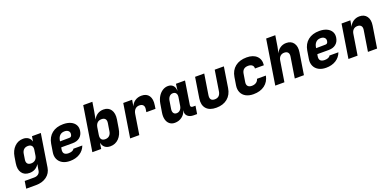

<svg xmlns="http://www.w3.org/2000/svg" viewBox="-0 -1754 6001 2959"><g transform="rotate(-20 3000.0 -275.0)"><path d="M72 180 91 60H246Q288 60 314.5 39Q341 18 346 -19L349 -40L363 -118Q309 -30 204 -30Q121 -30 80 -88Q39 -146 55 -245L71 -345Q87 -443 146 -501.5Q205 -560 288 -560Q339 -560 372.5 -536Q406 -512 419 -467L432 -550H577L492 -14Q478 76 408 128Q338 180 232 180ZM278 -160Q319 -160 346 -183.5Q373 -207 380 -250L394 -340Q401 -383 381.5 -406.5Q362 -430 321 -430Q279 -430 253 -406.5Q227 -383 220 -340L206 -250Q199 -207 217.5 -183.5Q236 -160 278 -160Z M855 10Q783 10 733 -18Q683 -46 660.5 -96Q638 -146 649 -210L670 -340Q688 -445 760 -502.5Q832 -560 946 -560Q1017 -560 1067.5 -536.5Q1118 -513 1142 -471Q1166 -429 1157 -373Q1147 -307 1101.5 -270.5Q1056 -234 985 -234H797L792 -210Q782 -158 803.5 -134Q825 -110 874 -110Q906 -110 931.5 -120Q957 -130 965 -150H1112Q1084 -74 1016.5 -32Q949 10 855 10ZM811 -327 964 -329Q981 -329 992 -338Q1003 -347 1007 -371Q1013 -406 991 -427.5Q969 -449 928 -449Q879 -449 850 -420Q821 -391 813 -340Z M1516 10Q1461 10 1426.5 -18.5Q1392 -47 1382 -98L1367 0H1222L1338 -730H1488L1464 -580L1440 -455Q1466 -506 1508.5 -533Q1551 -560 1607 -560Q1687 -560 1726.5 -501.5Q1766 -443 1751 -345L1728 -205Q1713 -106 1656 -48Q1599 10 1516 10ZM1479 -120Q1520 -120 1546 -143.5Q1572 -167 1579 -210L1600 -340Q1607 -384 1588 -407Q1569 -430 1528 -430Q1485 -430 1459 -405.5Q1433 -381 1425 -335L1406 -215Q1399 -169 1417.5 -144.5Q1436 -120 1479 -120Z M1842 0 1929 -550H2074L2058 -447Q2079 -500 2124 -530Q2169 -560 2230 -560Q2313 -560 2351 -504Q2389 -448 2373 -350L2365 -295H2215L2222 -340Q2229 -383 2209.5 -406.5Q2190 -430 2148 -430Q2106 -430 2079 -403.5Q2052 -377 2044 -328L1992 0Z M2574 10Q2523 10 2489 -17.5Q2455 -45 2442 -93.5Q2429 -142 2439 -205L2462 -345Q2473 -409 2502 -457Q2531 -505 2573.5 -532.5Q2616 -560 2665 -560Q2716 -560 2746 -529Q2776 -498 2777 -445H2780L2793 -550H2942L2882 -168Q2879 -151 2888.5 -140.5Q2898 -130 2915 -130H2961L2940 0H2885Q2821 0 2786 -32.5Q2751 -65 2759 -117L2760 -125H2758Q2741 -64 2690.5 -27Q2640 10 2574 10ZM2649 -120Q2684 -120 2708 -144.5Q2732 -169 2738 -210L2759 -340Q2766 -381 2749.5 -405.5Q2733 -430 2698 -430Q2664 -430 2641 -405.5Q2618 -381 2611 -340L2590 -210Q2584 -169 2599.5 -144.5Q2615 -120 2649 -120Z M3254 10Q3143 10 3090.5 -50Q3038 -110 3054 -214L3107 -550H3257L3204 -215Q3189 -120 3275 -120Q3361 -120 3376 -215L3429 -550H3579L3526 -214Q3510 -108 3438.5 -49Q3367 10 3254 10Z M3863 10Q3791 10 3740.5 -17.5Q3690 -45 3667.5 -95Q3645 -145 3655 -210L3676 -340Q3693 -445 3765.5 -502.5Q3838 -560 3954 -560Q4061 -560 4118 -504.5Q4175 -449 4164 -355H4018Q4021 -390 3997.5 -410Q3974 -430 3933 -430Q3840 -430 3826 -340L3805 -210Q3798 -167 3818.5 -143.5Q3839 -120 3884 -120Q3925 -120 3954.5 -139.5Q3984 -159 3993 -195H4139Q4120 -98 4048 -44Q3976 10 3863 10Z M4222 0 4338 -730H4488L4459 -550L4438 -449Q4458 -499 4502.5 -529.5Q4547 -560 4604 -560Q4684 -560 4723.5 -504Q4763 -448 4748 -355L4692 0H4542L4596 -340Q4603 -383 4584 -406.5Q4565 -430 4525 -430Q4485 -430 4459 -406.5Q4433 -383 4426 -340L4372 0Z M5055 10Q4983 10 4933 -18Q4883 -46 4860.5 -96Q4838 -146 4849 -210L4870 -340Q4888 -445 4960 -502.5Q5032 -560 5146 -560Q5217 -560 5267.5 -536.5Q5318 -513 5342 -471Q5366 -429 5357 -373Q5347 -307 5301.5 -270.5Q5256 -234 5185 -234H4997L4992 -210Q4982 -158 5003.5 -134Q5025 -110 5074 -110Q5106 -110 5131.5 -120Q5157 -130 5165 -150H5312Q5284 -74 5216.5 -32Q5149 10 5055 10ZM5011 -327 5164 -329Q5181 -329 5192 -338Q5203 -347 5207 -371Q5213 -406 5191 -427.5Q5169 -449 5128 -449Q5079 -449 5050 -420Q5021 -391 5013 -340Z M5422 0 5509 -550H5654L5637 -448Q5657 -499 5702 -529.5Q5747 -560 5804 -560Q5884 -560 5923.5 -504Q5963 -448 5948 -355L5892 0H5742L5796 -340Q5803 -383 5784 -406.5Q5765 -430 5725 -430Q5685 -430 5659 -406.5Q5633 -383 5626 -340L5572 0Z"/></g></svg>

Font: JetBrains Mono ExtraBold
Style: Italic
Weight: 800
Italic angle: -9°
Monospace: yes
Designer: Philipp Nurullin, Konstantin Bulenkov
Foundry: JetBrains
Version: Version 2.305; ttfautohint (v1.8.4.7-5d5b)